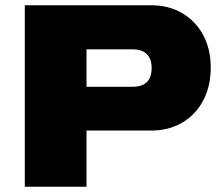

<svg xmlns="http://www.w3.org/2000/svg" viewBox="-20 -708 834 728"><path d="M74 0V-688H554Q620 -688 671 -658Q722 -628 750.5 -575Q779 -522 779 -452Q779 -380 750 -326Q721 -272 670 -242.5Q619 -213 554 -213H308V0ZM308 -379H482Q519 -379 537 -397Q555 -415 555 -450Q555 -474 546.5 -489.5Q538 -505 522.5 -513Q507 -521 482 -521H308Z"/></svg>

Font: Archivo SemiExpanded Black
Style: Regular
Weight: 900
Width: 6
Designer: Hector Gatti
Foundry: Omnibus-Type
Version: Version 2.001